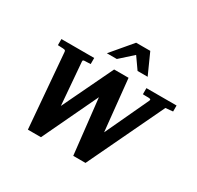

<svg xmlns="http://www.w3.org/2000/svg" viewBox="-191 -1142 1424 1385"><g transform="rotate(30 521.0 -450.0)"><path d="M981 -615.2 680.2 16.1H578.1L526.9 -442.9L309.1 16.1H200.2L148.9 -603Q147.9 -612.8 142.8 -615Q137.7 -617.2 125 -618.2Q118.7 -618.2 111.3 -618.7Q105 -619.1 97.4 -619.4Q89.8 -619.6 83 -620.1V-670.9H356V-620.1Q347.2 -619.6 338.6 -619.4Q330.1 -619.1 323.2 -618.7Q314.9 -618.2 308.1 -618.2Q301.8 -618.2 296.4 -615.7Q291 -613.3 292 -604L320.8 -251L522 -670.9H642.1L686 -242.2L855 -604Q856.9 -608.9 856.4 -611.8Q856 -614.7 853.3 -616.2Q850.6 -617.7 846.2 -618.2Q841.8 -618.7 835.9 -619.1H820.8Q814 -619.1 806.2 -619.4Q798.3 -619.6 791 -620.1V-670.9H1042V-621.1ZM673.8 -746.1 606.9 -841.3 501 -746.1H418L563 -917.5H680.7L757.8 -746.1Z"/></g></svg>

Font: Charis SIL Am
Style: Bold Italic
Weight: 700
Italic angle: -11°
Foundry: SIL International
Version: Version 5.000